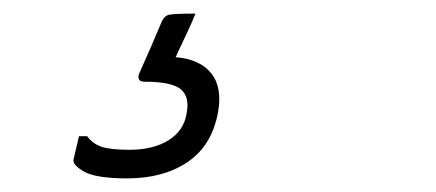

<svg xmlns="http://www.w3.org/2000/svg" viewBox="-20 -42 640 282"><path d="M267 -22Q262 -9 255.5 4.5Q249 18 243 31L238 42Q274 45 290.5 66Q307 87 300 124Q291 172 255.5 196Q220 220 167 220Q121 220 103.5 210Q86 200 88 192Q91 180 92.5 173Q94 166 96 158H108Q116 169 129 173.5Q142 178 170 178Q205 178 227.5 164Q250 150 254 125Q259 101 246 89.5Q233 78 192 78Q181 78 184 67Q202 27 217 -9Q221 -19 229 -20.5Q237 -22 267 -22Z"/></svg>

Font: Recursive Mn Lnr St Lt
Style: Italic
Weight: 300
Italic angle: -15°
Monospace: yes
Version: Version 1.079;hotconv 1.0.112;makeotfexe 2.5.65598; ttfautoh